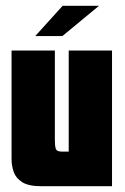

<svg xmlns="http://www.w3.org/2000/svg" viewBox="-20 -645 433 665"><path d="M123 0Q79 0 57 -14Q35 -28 27.5 -49.5Q20 -71 20 -93V-470H170V-159Q170 -141 173 -130.5Q176 -120 193 -120H218V-470H368V0ZM102 -520 197 -625H323L196 -520Z"/></svg>

Font: Smooch Sans Black
Style: Regular
Weight: 900
Designer: Robert E. Leuschke
Foundry: Robert E. Leuschke
Version: Version 1.010; ttfautohint (v1.8.3)